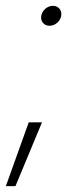

<svg xmlns="http://www.w3.org/2000/svg" viewBox="-48 -509 279 664"><path d="M-27.8 134.8 51.3 -85.9H97.2L5.4 134.8ZM123.5 -419.9Q108.9 -419.9 100.6 -429.9Q92.3 -439.9 94.7 -454.1Q97.2 -468.8 108.9 -478.8Q120.6 -488.8 134.8 -488.8Q149.4 -488.8 157.7 -478.8Q166 -468.8 163.6 -454.1Q161.1 -439.9 149.4 -429.9Q137.7 -419.9 123.5 -419.9Z"/></svg>

Font: Inter Display Extra Light
Style: Italic
Weight: 200
Italic angle: -9.39999°
Designer: Rasmus Andersson
Foundry: rsms
Version: Version 4.000;git-4fc901f